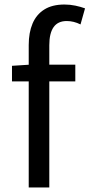

<svg xmlns="http://www.w3.org/2000/svg" viewBox="-20 -829 396 849"><path d="M107 0V-630Q107 -685 124 -725Q141 -765 176 -787Q211 -809 265 -809Q290 -809 313.5 -804Q337 -799 356 -792L336 -721Q306 -736 275 -736Q236 -736 217 -709Q198 -682 198 -629V0ZM33 -469V-538L111 -543H313V-469Z"/></svg>

Font: Noto Sans JP Thin
Style: Regular
Weight: 400
Version: Version 2.004-H2;hotconv 1.0.118;makeotfexe 2.5.65603